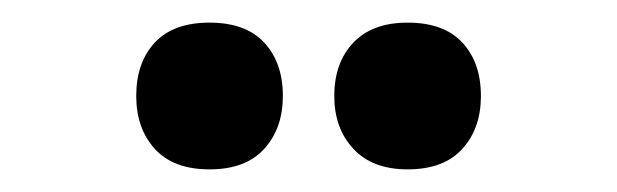

<svg xmlns="http://www.w3.org/2000/svg" viewBox="-20 -709 540 168"><path d="M163.3 -560.8Q131.7 -560.8 115.4 -578.8Q99.2 -596.7 99.2 -625Q99.2 -654.2 115.4 -671.7Q131.7 -689.2 163.3 -689.2Q195 -689.2 211.2 -671.7Q227.5 -654.2 227.5 -625Q227.5 -596.7 211.2 -578.8Q195 -560.8 163.3 -560.8ZM336.7 -560.8Q305.8 -560.8 289.2 -578.8Q272.5 -596.7 272.5 -625Q272.5 -654.2 289.2 -671.7Q305.8 -689.2 336.7 -689.2Q368.3 -689.2 384.6 -671.7Q400.8 -654.2 400.8 -625Q400.8 -596.7 384.6 -578.8Q368.3 -560.8 336.7 -560.8Z"/></svg>

Font: Familjen Grotesk Variable
Style: Regular
Weight: 400
Designer: Anders Wikstroem, Jonas Baeckman, Matilda Gysing, Kristian Moeller
Foundry: Familjen STHLM AB
Version: Version 2.000